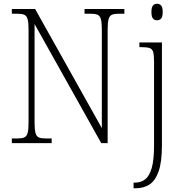

<svg xmlns="http://www.w3.org/2000/svg" viewBox="-20 -762 954 1022"><path d="M43 0V-25H72Q96 -25 109 -30.5Q122 -36 127 -54Q132 -72 132 -109V-606Q132 -642 127 -660Q122 -678 109 -683.5Q96 -689 72 -689H43V-714H167L522 -80V-606Q522 -642 517 -660Q512 -678 499 -683.5Q486 -689 462 -689H430V-714H642V-689H613Q589 -689 576 -683.5Q563 -678 558 -660Q553 -642 553 -605V0H519L164 -634V-109Q164 -72 169 -54Q174 -36 186.5 -30.5Q199 -25 224 -25H255V0ZM816 -654Q803 -654 794.5 -663Q786 -672 786 -698Q786 -724 794.5 -733Q803 -742 816 -742Q829 -742 837.5 -733Q846 -724 846 -698Q846 -672 837.5 -663Q829 -654 816 -654ZM691 240V210H699Q731 210 753.5 192Q776 174 788 131Q800 88 800 12V-436Q800 -470 795 -486Q790 -502 775.5 -506.5Q761 -511 735 -511H722V-536H842V11Q842 101 824 151Q806 201 775 220.5Q744 240 704 240Z"/></svg>

Font: Noto Serif SemiCondensed ExtraLight
Style: Regular
Weight: 200
Width: 4
Designer: Monotype Design Team
Foundry: Monotype Imaging Inc.
Version: Version 2.014